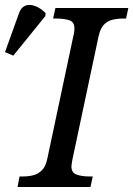

<svg xmlns="http://www.w3.org/2000/svg" viewBox="-91 -746 532 766"><path d="M-21 0 -13 -42H0Q23 -42 42.5 -47Q62 -52 77 -67.5Q92 -83 98 -114L202 -604Q204 -610 205 -619Q206 -628 206 -632Q206 -658 186 -665Q166 -672 134 -672H121L130 -714H421L412 -672H399Q377 -672 357 -667Q337 -662 323 -647Q309 -632 302 -600L198 -110Q197 -104 195.5 -95.5Q194 -87 194 -82Q194 -57 214.5 -49.5Q235 -42 266 -42H279L270 0ZM-38 -524 -71 -538 -15 -694Q-8 -713 4.5 -720.5Q17 -728 32.5 -726Q48 -724 63 -715.5Q78 -707 91 -694L90 -682Z"/></svg>

Font: Noto Serif
Style: Italic
Weight: 400
Italic angle: -12°
Designer: Monotype Design Team
Foundry: Monotype Imaging Inc.
Version: Version 2.013